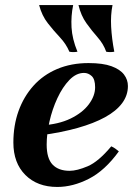

<svg xmlns="http://www.w3.org/2000/svg" viewBox="-20 -725 537 761"><path d="M256 -48Q285 -48 327.5 -66Q370 -84 421 -145Q430 -141 437 -136Q444 -131 451 -125Q396 -49 332.5 -16.5Q269 16 207 16Q128 16 80.5 -31.5Q33 -79 33 -160Q33 -228 53.5 -285Q74 -342 112.5 -385Q151 -428 206.5 -451.5Q262 -475 331 -475Q388 -475 422 -462.5Q456 -450 471.5 -429.5Q487 -409 487 -384Q487 -347 464 -316Q441 -285 396.5 -260.5Q352 -236 288 -218Q224 -200 143 -189L144 -228Q212 -232 259.5 -255Q307 -278 332 -311.5Q357 -345 357 -379Q357 -411 343.5 -423.5Q330 -436 313 -436Q282 -436 255 -408Q228 -380 207.5 -336Q187 -292 176 -243Q165 -194 165 -152Q165 -97 188.5 -72.5Q212 -48 256 -48ZM291 -705H426Q418 -666 420.5 -619Q423 -572 433 -520Q416 -517 401 -520Q390 -551 367 -577Q344 -603 322.5 -633Q301 -663 291 -705ZM135 -705H270Q261 -662 263.5 -616.5Q266 -571 287 -520Q270 -517 255 -520Q242 -551 217.5 -577Q193 -603 169.5 -633Q146 -663 135 -705Z"/></svg>

Font: Poltawski Nowy
Style: Bold Italic
Weight: 700
Italic angle: -12°
Designer: Adam Pótawski, Mateusz Machalski, Borys Kosmynka, Ania Wieluska
Foundry: Capitalics.wtf
Version: Version 1.001;gftools[0.9.25]